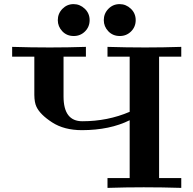

<svg xmlns="http://www.w3.org/2000/svg" viewBox="-20 -914 941 934"><path d="M39.1 -638.2V-686Q129.9 -683.1 222.2 -683.1Q310.1 -683.1 397.9 -686V-638.2H289.1V-444.8Q289.1 -323.7 380.9 -324.2Q503.9 -324.2 610.8 -370.1V-638.2H502.9V-686Q593.8 -683.1 686 -683.1Q773.9 -683.1 861.8 -686V-638.2H753.9V-47.9H861.8V0Q770 -2.9 679.2 -2.9Q592.3 -2.9 502.9 0V-47.9H610.8V-329.1Q514.6 -281.2 378.9 -280.8Q292 -280.8 233.4 -318.8Q174.8 -356.9 157.2 -395Q147.5 -415 147 -452.1V-638.2ZM261.2 -815.9Q261.2 -848.1 283.7 -871.1Q306.2 -894 337.9 -894Q368.7 -894 392.3 -871.6Q416 -849.1 416 -815.9Q416 -783.7 393.6 -761.2Q371.1 -738.8 338.9 -738.8Q304.7 -738.8 283 -762Q261.2 -785.2 261.2 -815.9ZM484.9 -815.9Q484.9 -848.1 507.3 -871.1Q529.8 -894 562 -894Q592.8 -894 616.5 -871.6Q640.1 -849.1 640.1 -815.9Q640.1 -783.7 617.7 -761.2Q595.2 -738.8 563 -738.8Q528.8 -738.8 506.8 -762Q484.9 -785.2 484.9 -815.9Z"/></svg>

Font: CMU Serif
Style: Bold
Weight: 700
Version: Version 0.7.0